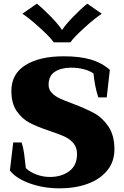

<svg xmlns="http://www.w3.org/2000/svg" viewBox="-20 -1017 678 1047"><path d="M102 -942 181 -997Q216 -969 258.5 -925Q301 -881 317 -855H320Q336 -881 378.5 -925Q421 -969 456 -997L535 -942Q500 -920 440 -865.5Q380 -811 364 -786H273Q257 -811 197 -865.5Q137 -920 102 -942ZM34 -87 52 -240H98Q107 -212 111.5 -180Q116 -148 121 -100Q144 -78 179.5 -65Q215 -52 252 -52Q315 -52 357.5 -83.5Q400 -115 400 -177Q400 -213 380.5 -236Q361 -259 331.5 -272.5Q302 -286 251 -303Q185 -325 143 -346.5Q101 -368 71.5 -410.5Q42 -453 42 -521Q42 -614 119 -662Q196 -710 327 -710Q415 -710 475 -692.5Q535 -675 579 -636L562 -486H516Q496 -548 490 -616Q470 -631 437 -639.5Q404 -648 368 -648Q314 -648 279.5 -626Q245 -604 245 -554Q245 -529 262 -511Q279 -493 304.5 -481Q330 -469 376 -452Q447 -425 492.5 -400.5Q538 -376 571 -327.5Q604 -279 604 -203Q604 -135 564.5 -87Q525 -39 457.5 -14.5Q390 10 305 10Q218 10 143.5 -16.5Q69 -43 34 -87Z"/></svg>

Font: Trirong Black
Style: Regular
Weight: 900
Designer: Katatrad Team
Foundry: CadsonDemak
Version: Version 1.001